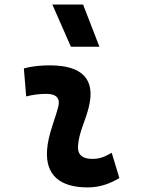

<svg xmlns="http://www.w3.org/2000/svg" viewBox="-20 -815 626 845"><path d="M471.7 -142.6C438 -123 417.5 -115.7 385.3 -115.7C342.3 -115.7 320.8 -134.8 323.2 -172.4C327.6 -234.9 356 -281.2 371.1 -345.2C400.4 -465.3 343.3 -527.3 200.2 -527.3C161.6 -527.3 123 -524.4 85 -513.7L95.2 -390.6C125 -398.4 154.8 -401.9 184.6 -401.9C228 -401.9 246.1 -382.3 236.3 -345.2C222.2 -288.1 191.4 -222.7 187 -153.3C180.2 -46.4 241.2 9.8 366.2 9.8C423.3 9.8 465.3 -8.3 505.4 -31.2ZM292 -609.4H417.5L345.7 -794.9H210.4Z"/></svg>

Font: Cascadia Mono NF
Style: Bold Italic
Weight: 700
Italic angle: -10°
Monospace: yes
Designer: Aaron Bell
Foundry: Saja Typeworks
Version: Version 2404.023